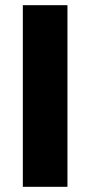

<svg xmlns="http://www.w3.org/2000/svg" viewBox="-20 -720 348 740"><path d="M68 0V-700H240V0Z"/></svg>

Font: Red Hat Text VF
Style: Regular
Weight: 400
Designer: Pentagram, MCKL
Foundry: Pentagram, MCKL
Version: Version 1.023